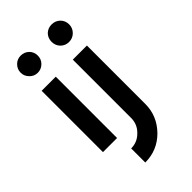

<svg xmlns="http://www.w3.org/2000/svg" viewBox="-283 -811 1107 1107"><g transform="rotate(-45 270.0 -257.5)"><path d="M324 -500V-24Q324 27 287 63Q251 100 200 100V215Q299 215 369 145Q404 109 421.5 67Q439 25 439 -24V-500ZM453 -659Q453 -689 432 -710Q411 -730 381 -730Q351 -730 330 -710Q310 -689 310 -659Q310 -629 330 -608Q351 -587 381 -587Q411 -587 432 -608Q453 -629 453 -659ZM198 -659Q198 -689 178 -709Q157 -729 128 -729Q99 -729 79 -709Q58 -688 58 -659Q58 -631 79 -610Q99 -589 128 -589Q157 -589 178 -610Q198 -630 198 -659ZM70 0H185V-500H70Z"/></g></svg>

Font: Unageo
Style: SemiBold
Weight: 600
Designer: Richard Sepsi
Foundry: Richard Sepsi
Version: Version 2.000